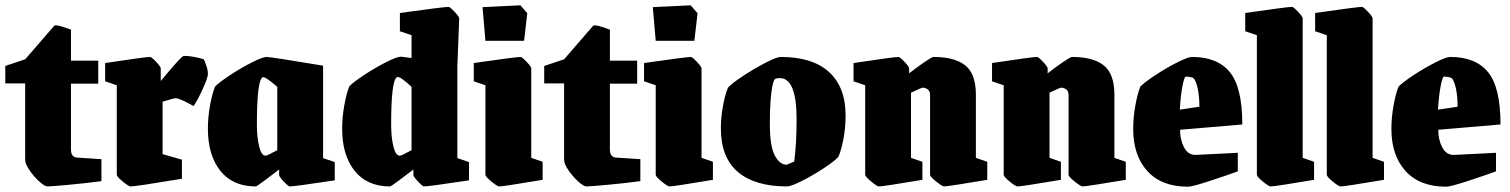

<svg xmlns="http://www.w3.org/2000/svg" viewBox="-24 -691 5701 725"><path d="M71 -88V-376H-4V-442L71 -467L181 -594Q189 -600 244 -579V-462H347V-375H244V-129Q244 -111 250 -104Q256 -97 266 -96L359 -90V-7Q308 0 239 6.5Q170 13 155 13Q145 13 124.5 -5.5Q104 -24 87.5 -48Q71 -72 71 -88Z M417 -31V-369L373 -384V-453Q526 -476 543 -476Q548 -476 565.5 -457.5Q583 -439 583 -433V-385Q609 -417 637 -448.5Q665 -480 670 -480Q704 -480 746 -467Q747 -464 754 -446Q761 -428 761 -412Q761 -401 749 -372Q737 -343 723 -317Q709 -291 706 -291Q655 -320 639 -320Q632 -320 590 -307V-109L663 -88V-16Q488 13 469 13Q462 13 439.5 -5.5Q417 -24 417 -31Z M761 -205Q761 -248 769 -292.5Q777 -337 788 -364Q802 -379 843.5 -406.5Q885 -434 926.5 -455Q968 -476 983 -476Q998 -476 1196 -443V-94L1240 -79V-10Q1087 13 1070 13Q1065 13 1047.5 -5.5Q1030 -24 1030 -30V-51Q1007 -33 976 -10Q945 13 942 13Q855 13 808 -46Q761 -105 761 -205ZM1023 -124V-363Q975 -405 967 -399Q946 -384 946 -220Q946 -173 954.5 -138Q963 -103 979 -103Q985 -103 1023 -124Z M1268 -205Q1268 -248 1276 -293Q1284 -338 1295 -365Q1309 -380 1350.5 -407.5Q1392 -435 1433.5 -456Q1475 -477 1490 -477L1530 -472V-558L1486 -573V-642Q1652 -665 1670 -665Q1675 -665 1692.5 -646.5Q1710 -628 1710 -622L1703 -440V-94L1747 -79V-10Q1594 13 1577 13Q1572 13 1554.5 -5.5Q1537 -24 1537 -30V-51Q1514 -33 1483 -10Q1452 13 1449 13Q1362 13 1315 -46Q1268 -105 1268 -205ZM1530 -124V-363Q1518 -375 1499 -389.5Q1480 -404 1474 -399Q1453 -384 1453 -220Q1453 -173 1461.5 -138Q1470 -103 1486 -103Q1492 -103 1530 -124Z M1809 -31V-369L1765 -384V-453Q1925 -476 1942 -476Q1947 -476 1964.5 -457.5Q1982 -439 1982 -433V-95L2025 -80V-12Q1877 13 1861 13Q1854 13 1831.5 -5.5Q1809 -24 1809 -31ZM1798 -664 1941 -671 1967 -641 1955 -537H1809Z M2106 -88V-376H2031V-442L2106 -467L2216 -594Q2224 -600 2279 -579V-462H2382V-375H2279V-129Q2279 -111 2285 -104Q2291 -97 2301 -96L2394 -90V-7Q2343 0 2274 6.5Q2205 13 2190 13Q2180 13 2159.5 -5.5Q2139 -24 2122.5 -48Q2106 -72 2106 -88Z M2452 -31V-369L2408 -384V-453Q2568 -476 2585 -476Q2590 -476 2607.5 -457.5Q2625 -439 2625 -433V-95L2668 -80V-12Q2520 13 2504 13Q2497 13 2474.5 -5.5Q2452 -24 2452 -31ZM2441 -664 2584 -671 2610 -641 2598 -537H2452Z M2698 -207Q2698 -247 2706 -291Q2714 -335 2725 -360Q2739 -376 2781.5 -404Q2824 -432 2866.5 -454Q2909 -476 2924 -476Q3044 -476 3106.5 -419Q3169 -362 3169 -255Q3169 -209 3161 -167Q3153 -125 3142 -99Q3128 -83 3087 -56Q3046 -29 3004.5 -8Q2963 13 2948 13Q2827 13 2762.5 -41.5Q2698 -96 2698 -207ZM2975 -81Q2984 -149 2984 -240Q2984 -396 2921 -396Q2911 -396 2905 -394Q2895 -391 2889 -344Q2883 -297 2883 -222Q2883 -139 2901.5 -104Q2920 -69 2947 -69Z M3243 -31V-369L3199 -384V-453Q3352 -476 3369 -476Q3374 -476 3391.5 -457.5Q3409 -439 3409 -433V-414Q3434 -434 3464.5 -455Q3495 -476 3501 -476Q3581 -476 3621 -444Q3661 -412 3661 -333V-95L3704 -80V-12Q3555 13 3541 13Q3534 13 3511 -5.5Q3488 -24 3488 -31V-331Q3488 -347 3479 -353.5Q3470 -360 3460 -360Q3456 -360 3416 -341V-95L3459 -80V-12Q3311 13 3295 13Q3288 13 3265.5 -5.5Q3243 -24 3243 -31Z M3766 -31V-369L3722 -384V-453Q3875 -476 3892 -476Q3897 -476 3914.5 -457.5Q3932 -439 3932 -433V-414Q3957 -434 3987.5 -455Q4018 -476 4024 -476Q4104 -476 4144 -444Q4184 -412 4184 -333V-95L4227 -80V-12Q4078 13 4064 13Q4057 13 4034 -5.5Q4011 -24 4011 -31V-331Q4011 -347 4002 -353.5Q3993 -360 3983 -360Q3979 -360 3939 -341V-95L3982 -80V-12Q3834 13 3818 13Q3811 13 3788.5 -5.5Q3766 -24 3766 -31Z M4255 -204Q4255 -247 4263 -292Q4271 -337 4282 -364Q4296 -379 4337.5 -406.5Q4379 -434 4420.5 -455Q4462 -476 4477 -476Q4573 -476 4620 -418.5Q4667 -361 4667 -221L4432 -201Q4432 -163 4447 -134.5Q4462 -106 4490 -106L4650 -114V-44Q4615 -31 4546.5 -8.5Q4478 14 4462 14Q4362 14 4308.5 -45Q4255 -104 4255 -204ZM4505 -288Q4505 -329 4498 -359.5Q4491 -390 4481 -397Q4477 -399 4467.5 -400.5Q4458 -402 4454 -402Q4448 -402 4441 -366Q4434 -330 4431 -277Z M4722 -31V-558L4678 -573V-642Q4838 -665 4855 -665Q4860 -665 4877.5 -646.5Q4895 -628 4895 -622V-95L4938 -80V-12Q4790 13 4774 13Q4767 13 4744.5 -5.5Q4722 -24 4722 -31Z M4986 -31V-558L4942 -573V-642Q5102 -665 5119 -665Q5124 -665 5141.5 -646.5Q5159 -628 5159 -622V-95L5202 -80V-12Q5054 13 5038 13Q5031 13 5008.5 -5.5Q4986 -24 4986 -31Z M5230 -204Q5230 -247 5238 -292Q5246 -337 5257 -364Q5271 -379 5312.5 -406.5Q5354 -434 5395.5 -455Q5437 -476 5452 -476Q5548 -476 5595 -418.5Q5642 -361 5642 -221L5407 -201Q5407 -163 5422 -134.5Q5437 -106 5465 -106L5625 -114V-44Q5590 -31 5521.5 -8.5Q5453 14 5437 14Q5337 14 5283.5 -45Q5230 -104 5230 -204ZM5480 -288Q5480 -329 5473 -359.5Q5466 -390 5456 -397Q5452 -399 5442.5 -400.5Q5433 -402 5429 -402Q5423 -402 5416 -366Q5409 -330 5406 -277Z"/></svg>

Font: Grenze Black
Style: Regular
Weight: 900
Designer: Renata Polastri
Foundry: Omnibus-Type
Version: Version 1.002; ttfautohint (v1.8)